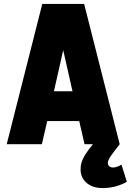

<svg xmlns="http://www.w3.org/2000/svg" viewBox="-20 -730 662 972"><path d="M14 0 194 -710H406L586 0H408L381 -117H219L192 0ZM300 -476 253 -268H347ZM500 222Q448 222 418 195.5Q388 169 388 128Q388 99 399.5 75Q411 51 430 26L466 -20L586 0L556 39Q540 60 533 72.5Q526 85 526 96Q526 106 533.5 112Q541 118 552 118Q564 118 576 113Q588 108 595 103L622 190Q606 201 572.5 211.5Q539 222 500 222Z"/></svg>

Font: Geist Mono Black
Style: Regular
Weight: 900
Monospace: yes
Designer: Basement.studio, Andrés Briganti, Mateo Zaragoza
Foundry: Basement.studio, Vercel, Andrés Briganti, Guido Ferreyra, Mateo Zaragoza
Version: Version 1.500; ttfautohint (v1.8.4.7-5d5b)